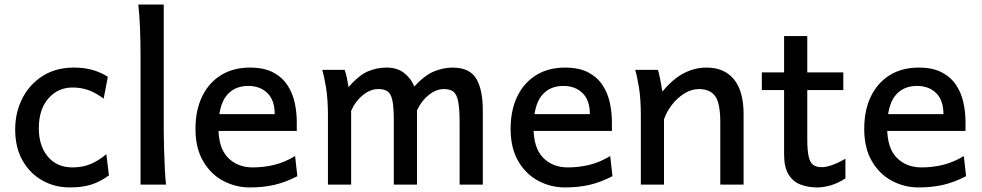

<svg xmlns="http://www.w3.org/2000/svg" viewBox="-20 -801 4260 833"><path d="M452.6 -40Q416 -13.2 377 -0.5Q337.9 12.2 283.2 12.2Q217.3 12.2 163.6 -18.1Q109.9 -48.3 77.9 -104.5Q45.9 -160.6 45.9 -239.3Q45.9 -313.5 77.1 -374.5Q108.4 -435.5 165.5 -471.7Q222.7 -507.8 299.8 -507.8Q348.6 -507.8 384.8 -496.6Q420.9 -485.4 447.8 -467.8L429.7 -373Q397.9 -397 365.7 -409.2Q333.5 -421.4 294.9 -421.4Q231.9 -421.4 190.2 -374.3Q148.4 -327.1 148.4 -244.1Q148.4 -168.5 187.5 -121.6Q226.6 -74.7 294.9 -74.7Q338.9 -74.7 374.3 -89.8Q409.7 -105 441.4 -132.3Z M690.4 -781.2V-231.9Q690.4 -200.7 691.7 -156.2Q692.9 -111.8 695.1 -69.3Q697.3 -26.9 700.2 0H589.8V-551.8Q589.8 -694.8 580.1 -781.2Z M1267.6 -232.9H901.4V-305.7H1171.9Q1171.9 -366.2 1140.1 -397.2Q1108.4 -428.2 1057.1 -428.2Q995.6 -428.2 961.7 -384.8Q927.7 -341.3 927.7 -246.6Q927.7 -159.2 969 -116.9Q1010.3 -74.7 1076.7 -74.7Q1124 -74.7 1169.7 -85.7Q1215.3 -96.7 1260.3 -124L1270 -36.6Q1218.3 -9.8 1169.7 1.2Q1121.1 12.2 1064.5 12.2Q1002 12.2 948 -16.6Q894 -45.4 861.1 -102.1Q828.1 -158.7 828.1 -241.7Q828.1 -322.8 856.9 -382.3Q885.7 -441.9 938.7 -474.9Q991.7 -507.8 1064.5 -507.8Q1125 -507.8 1164.6 -487.1Q1204.1 -466.3 1226.8 -431.9Q1249.5 -397.5 1258.5 -355.7Q1267.6 -314 1267.6 -271.5Q1267.6 -265.1 1267.6 -252.4Q1267.6 -239.7 1267.6 -232.9Z M1789.1 -322.3V0H1688.5V-278.3Q1688.5 -335.9 1682.4 -365.2Q1676.3 -394.5 1661.6 -404.5Q1647 -414.6 1620.6 -414.6Q1586.9 -414.6 1554.2 -388.2Q1521.5 -361.8 1503.4 -320.3V0H1402.8V-300.3Q1402.8 -372.1 1394.3 -422.4Q1385.7 -472.7 1378.4 -498H1475.1Q1481 -482.9 1485.1 -461.9Q1489.3 -440.9 1492.2 -423.3Q1537.1 -474.6 1575.9 -491.2Q1614.7 -507.8 1657.2 -507.8Q1705.1 -507.8 1735.1 -482.9Q1765.1 -458 1777.3 -425.8Q1823.2 -475.1 1863.8 -491.5Q1904.3 -507.8 1942.9 -507.8Q2017.1 -507.8 2045.9 -460.2Q2074.7 -412.6 2074.7 -322.3V0H1974.1V-268.6Q1974.1 -328.6 1968 -360.1Q1961.9 -391.6 1947.3 -403.1Q1932.6 -414.6 1906.2 -414.6Q1872.6 -414.6 1840.8 -389.6Q1809.1 -364.7 1789.1 -322.3Z M2634.8 -232.9H2268.6V-305.7H2539.1Q2539.1 -366.2 2507.3 -397.2Q2475.6 -428.2 2424.3 -428.2Q2362.8 -428.2 2328.9 -384.8Q2294.9 -341.3 2294.9 -246.6Q2294.9 -159.2 2336.2 -116.9Q2377.4 -74.7 2443.8 -74.7Q2491.2 -74.7 2536.9 -85.7Q2582.5 -96.7 2627.4 -124L2637.2 -36.6Q2585.4 -9.8 2536.9 1.2Q2488.3 12.2 2431.6 12.2Q2369.1 12.2 2315.2 -16.6Q2261.2 -45.4 2228.3 -102.1Q2195.3 -158.7 2195.3 -241.7Q2195.3 -322.8 2224.1 -382.3Q2252.9 -441.9 2305.9 -474.9Q2358.9 -507.8 2431.6 -507.8Q2492.2 -507.8 2531.7 -487.1Q2571.3 -466.3 2594 -431.9Q2616.7 -397.5 2625.7 -355.7Q2634.8 -314 2634.8 -271.5Q2634.8 -265.1 2634.8 -252.4Q2634.8 -239.7 2634.8 -232.9Z M3206.1 0H3105Q3105 -10.7 3105 -44.9Q3105 -79.1 3105 -122.3Q3105 -165.5 3105 -205.6Q3105 -245.6 3105 -268.6Q3105 -355 3082.3 -384.8Q3059.6 -414.6 3012.2 -414.6Q2979 -414.6 2948 -394.8Q2917 -375 2894 -344.7Q2871.1 -314.5 2860.8 -283.2V0H2760.3Q2760.3 -11.2 2760.3 -46.6Q2760.3 -82 2760.3 -128.7Q2760.3 -175.3 2760.3 -221.7Q2760.3 -268.1 2760.3 -300.3Q2760.3 -372.1 2752 -422.4Q2743.7 -472.7 2735.8 -498H2834Q2837.9 -487.8 2841.6 -470Q2845.2 -452.1 2848.6 -433.8Q2852.1 -415.5 2853.5 -403.8Q2899.9 -459 2946.8 -483.4Q2993.7 -507.8 3045.4 -507.8Q3122.6 -507.8 3164.3 -456.8Q3206.1 -405.8 3206.1 -305.2Q3206.1 -283.2 3206.1 -248.8Q3206.1 -214.4 3206.1 -175.3Q3206.1 -136.2 3206.1 -99.9Q3206.1 -63.5 3206.1 -36.6Q3206.1 -9.8 3206.1 0Z M3647.9 -112.3V-26.9Q3614.3 -5.4 3583 3.4Q3551.8 12.2 3525.9 12.2Q3486.3 12.2 3453.4 -0.2Q3420.4 -12.7 3401.1 -44.2Q3381.8 -75.7 3381.8 -131.8Q3381.8 -163.1 3381.8 -220.9Q3381.8 -278.8 3381.8 -351.1Q3381.8 -423.3 3381.8 -499.8Q3381.8 -576.2 3381.8 -644.5H3482.4Q3482.4 -584.5 3482.4 -517.3Q3482.4 -450.2 3482.4 -387.2Q3482.4 -324.2 3482.4 -274.2Q3482.4 -224.1 3482.4 -198.2Q3482.4 -147 3488.8 -120.6Q3495.1 -94.2 3509 -85Q3522.9 -75.7 3544.9 -75.7Q3584 -75.7 3647.9 -112.3ZM3638.7 -410.2H3285.2V-486.8H3638.7Z M4168.9 -232.9H3802.7V-305.7H4073.2Q4073.2 -366.2 4041.5 -397.2Q4009.8 -428.2 3958.5 -428.2Q3897 -428.2 3863 -384.8Q3829.1 -341.3 3829.1 -246.6Q3829.1 -159.2 3870.4 -116.9Q3911.6 -74.7 3978 -74.7Q4025.4 -74.7 4071 -85.7Q4116.7 -96.7 4161.6 -124L4171.4 -36.6Q4119.6 -9.8 4071 1.2Q4022.5 12.2 3965.8 12.2Q3903.3 12.2 3849.4 -16.6Q3795.4 -45.4 3762.5 -102.1Q3729.5 -158.7 3729.5 -241.7Q3729.5 -322.8 3758.3 -382.3Q3787.1 -441.9 3840.1 -474.9Q3893.1 -507.8 3965.8 -507.8Q4026.4 -507.8 4065.9 -487.1Q4105.5 -466.3 4128.2 -431.9Q4150.9 -397.5 4159.9 -355.7Q4168.9 -314 4168.9 -271.5Q4168.9 -265.1 4168.9 -252.4Q4168.9 -239.7 4168.9 -232.9Z"/></svg>

Font: Kanchenjunga Medium
Style: Regular
Weight: 500
Version: Version 2.001